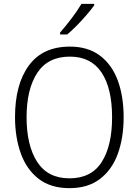

<svg xmlns="http://www.w3.org/2000/svg" viewBox="-20 -967 721 997"><path d="M622 -358Q622 -252 592 -169Q562 -86 499.5 -38Q437 10 341 10Q243 10 180.5 -38.5Q118 -87 88 -170.5Q58 -254 58 -359Q58 -529 130 -627Q202 -725 343 -725Q436 -725 498 -679Q560 -633 591 -550.5Q622 -468 622 -358ZM118 -358Q118 -212 173 -126.5Q228 -41 341 -41Q454 -41 508 -125.5Q562 -210 562 -358Q562 -509 507 -591Q452 -673 343 -673Q229 -673 173.5 -588.5Q118 -504 118 -358ZM469 -939Q454 -918 430 -890Q406 -862 379 -834.5Q352 -807 329 -788H292V-798Q321 -831 352 -872Q383 -913 403 -947H469Z"/></svg>

Font: Noto Sans Kannada SemiCondensed Light
Style: Regular
Weight: 300
Width: 4
Designer: Jelle Bosma - Monotype Design Team
Foundry: Monotype Imaging Inc.
Version: Version 2.005; ttfautohint (v1.8.4.7-5d5b)